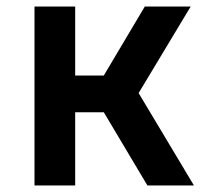

<svg xmlns="http://www.w3.org/2000/svg" viewBox="-20 -570 640 590"><path d="M86 0H211V-225H299L433 0H576L406 -284L566 -550H425L299 -338H211V-550H86Z"/></svg>

Font: JetBrains Mono
Style: Bold
Weight: 558
Monospace: yes
Designer: Philipp Nurullin, Konstantin Bulenkov
Foundry: JetBrains
Version: Version 2.305